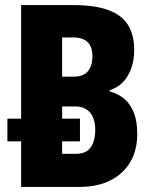

<svg xmlns="http://www.w3.org/2000/svg" viewBox="-20 -734 601 754"><path d="M63 0V-179H9V-268H63V-714H269Q351 -714 404 -695Q457 -676 482 -637Q507 -598 507 -537Q507 -496 494.5 -463Q482 -430 460.5 -409Q439 -388 411 -380V-375Q445 -366 469 -345Q493 -324 506 -290.5Q519 -257 519 -208Q519 -144 491.5 -97.5Q464 -51 413.5 -25.5Q363 0 292 0ZM279 -130Q318 -130 336 -155Q354 -180 354 -225Q354 -252 345.5 -272.5Q337 -293 319.5 -304.5Q302 -316 275 -316H224V-268H294V-179H224V-130ZM270 -433Q307 -433 325 -454Q343 -475 343 -514Q343 -550 324 -568.5Q305 -587 267 -587H224V-433Z"/></svg>

Font: Noto Sans Display Condensed ExtraBold
Style: Regular
Weight: 800
Width: 3
Designer: Monotype Design Team
Foundry: Monotype Imaging Inc.
Version: Version 2.003